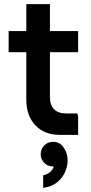

<svg xmlns="http://www.w3.org/2000/svg" viewBox="-20 -656 442 934"><path d="M270 0Q196 0 152 -46.5Q108 -93 108 -172V-636H223V-184Q223 -144 243.5 -124Q264 -104 303 -104H355L360 -93V0ZM22 -402V-505H360V-402ZM190 258V197Q215 191 229 176Q243 161 243 141Q243 123 238 111L280 90Q283 102 283 113Q283 131 274 139.5Q265 148 254 151Q243 154 239 154Q213 154 195.5 136.5Q178 119 178 95Q178 69 195 51.5Q212 34 239 34Q271 34 290 62Q309 90 309 125Q309 150 297.5 178.5Q286 207 259.5 229.5Q233 252 190 258Z"/></svg>

Font: Fustat
Style: Bold
Weight: 700
Designer: Mohamed Gaber, Khaled Hosny, Laura Garcia Mut
Foundry: Kief Type Foundry, Alif Type Foundry, Hard Type Foundry
Version: Version 1.007